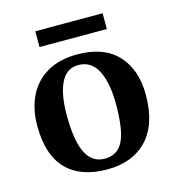

<svg xmlns="http://www.w3.org/2000/svg" viewBox="-97 -706 730 799"><g transform="rotate(-15 267.5 -306.5)"><path d="M268 10Q155 10 94 -52Q33 -114 33 -241Q33 -312 59.5 -367Q86 -422 139 -453.5Q192 -485 270 -485Q384 -485 443.5 -421.5Q503 -358 503 -249Q503 -122 440.5 -56Q378 10 268 10ZM271 -36Q325 -36 349 -84Q373 -132 373 -242Q373 -335 346 -388Q319 -441 263 -441Q212 -441 187.5 -391Q163 -341 163 -252Q163 -140 190 -87.5Q217 -35 271 -36ZM417 -555H127V-623H417Z"/></g></svg>

Font: STIX Two Text SemiBold
Style: Regular
Weight: 600
Designer: Ross Mills, John Hudson & Paul Hanslow, Tiro Typeworks Ltd; with prior portions MicroPress Inc., and Coen Hoffman.
Foundry: Tiro Typeworks Ltd
Version: Version 2.13 b171